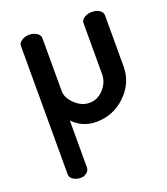

<svg xmlns="http://www.w3.org/2000/svg" viewBox="-130 -565 768 882"><g transform="rotate(-20 254.0 -124.5)"><path d="M269 8Q202 8 156 -40V190Q156 204 143.5 214.5Q131 225 114 225Q92 225 77 214.5Q62 204 62 190V-439Q62 -453 78 -463.5Q94 -474 115 -474Q136 -474 151.5 -463.5Q167 -453 167 -439V-179Q167 -147 199 -116Q231 -85 270 -85Q309 -85 338.5 -117Q368 -149 368 -189V-439Q368 -454 384 -464Q400 -474 421 -474Q443 -474 458 -464Q473 -454 473 -439V-189Q473 -109 413 -50.5Q353 8 269 8Z"/></g></svg>

Font: Dosis
Style: SemiBold
Weight: 600
Designer: Edgar Tolentino, Pablo Impallari, Igino Marini
Foundry: Edgar Tolentino, Pablo Impallari, Igino Marini
Version: Version 1.007